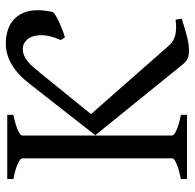

<svg xmlns="http://www.w3.org/2000/svg" viewBox="-25 -635 667 657"><g transform="rotate(-90 308.5 -306.5)"><path d="M24.4 0V-21Q57.6 -27.8 76.4 -35.9Q95.2 -43.9 95.2 -50.8V-564Q95.2 -569.8 77.4 -578.6Q59.6 -587.4 24.4 -594.2V-615.2H244.1V-594.2Q210.9 -587.4 192.1 -579.1Q173.3 -570.8 173.3 -564V-50.8Q173.3 -44.9 190.9 -36.4Q208.5 -27.8 244.1 -21V0ZM392.6 -508.8 246.6 -328.6 481 -62Q489.7 -52.2 499.8 -46.9Q509.8 -41.5 521.2 -39.3Q532.7 -37.1 544.9 -37.4Q557.1 -37.6 569.8 -39.1L573.2 -18.1Q544.4 -8.8 515.4 -1Q486.3 6.8 462.9 6.8Q448.7 6.8 437.7 2.4Q426.8 -2 417 -14.2L174.3 -314L350.1 -538.6Q412.6 -620.1 488.3 -620.1Q511.2 -620.1 531.7 -614Q552.2 -607.9 567.9 -594.7Q583.5 -581.5 592.8 -560.8Q602.1 -540 602.1 -510.7Q602.1 -488.3 596.2 -460.4Q594.7 -456.5 585.2 -450.4Q575.7 -444.3 562.5 -438.2Q549.3 -432.1 534.9 -426.5Q520.5 -420.9 508.8 -418L500 -432.1Q509.3 -453.1 513.2 -470.2Q517.1 -487.3 516.6 -501.5Q515.6 -531.2 502.2 -546.6Q488.8 -562 468.3 -562Q447.8 -562 427.7 -545.9Q407.7 -529.8 389.6 -503.4Z"/></g></svg>

Font: Gentium
Style: Regular
Weight: 400
Designer: J. Victor Gaultney
Version: Version 1.03; 2011; OFL 1.1 release